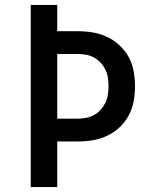

<svg xmlns="http://www.w3.org/2000/svg" viewBox="-20 -755 640 775"><path d="M104 0V-735H211V-629H294Q325 -629 355 -624Q385 -619 412.5 -606Q440 -593 462.5 -572Q485 -551 499.5 -524.5Q514 -498 519.5 -467.5Q525 -437 525 -407Q525 -376 519.5 -346Q514 -316 499.5 -289Q485 -262 462.5 -241Q440 -220 412.5 -207Q385 -194 355 -189Q325 -184 294 -184H211V0ZM211 -276H294Q311 -276 328 -279.5Q345 -283 360 -291Q375 -299 386.5 -312Q398 -325 405.5 -340.5Q413 -356 415.5 -373Q418 -390 418 -407Q418 -424 415.5 -441Q413 -458 405.5 -473.5Q398 -489 386.5 -501.5Q375 -514 360 -522.5Q345 -531 328 -534Q311 -537 294 -537H211Z"/></svg>

Font: Iosevka Semibold Extended
Style: Regular
Weight: 600
Width: 7
Monospace: yes
Designer: Belleve Invis
Foundry: Belleve Invis
Version: Version 32.5.0; ttfautohint (v1.8.4)